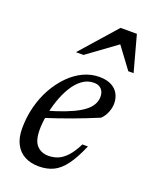

<svg xmlns="http://www.w3.org/2000/svg" viewBox="-131 -750 662 834"><g transform="rotate(20 200.0 -333.5)"><path d="M253.5 -413.5Q223.5 -413.5 199.2 -395.2Q175 -377 156.8 -346.8Q138.5 -316.5 126.2 -280.2Q114 -244 107.5 -208Q101 -172 101 -142.5Q101 -90.5 121.5 -69Q142 -47.5 175 -47.5Q198.5 -47.5 219 -56Q239.5 -64.5 259 -85.5Q278.5 -106.5 297.5 -144.5H323Q297.5 -85 272.2 -51.2Q247 -17.5 218 -3.8Q189 10 151.5 10Q113.5 10 85.8 -4.8Q58 -19.5 42.8 -48.8Q27.5 -78 27.5 -120.5Q27.5 -173 40 -221.5Q52.5 -270 75.2 -310.5Q98 -351 128 -381.5Q158 -412 193.5 -428.8Q229 -445.5 267 -445.5Q302 -445.5 324 -433.5Q346 -421.5 356.2 -401.8Q366.5 -382 366.5 -359Q366.5 -337.5 357.5 -316.2Q348.5 -295 334 -281.5Q306.5 -270 277.5 -258.5Q248.5 -247 218 -235.8Q187.5 -224.5 156.5 -214Q125.5 -203.5 94.5 -193.5L96 -227.5Q145 -241.5 180.5 -255.2Q216 -269 239.2 -282.5Q262.5 -296 275.8 -309.8Q289 -323.5 294.8 -337.5Q300.5 -351.5 300.5 -366Q300.5 -380.5 295 -391Q289.5 -401.5 279.2 -407.5Q269 -413.5 253.5 -413.5ZM134 -511.5 280 -677H355.5L400.5 -511.5H376L298 -616.5H313L169 -511.5Z"/></g></svg>

Font: Newsreader 24pt
Style: Italic
Weight: 400
Italic angle: -17°
Designer: Hugues Gentile
Foundry: Production Type
Version: Version 1.003